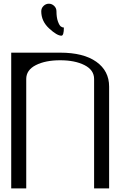

<svg xmlns="http://www.w3.org/2000/svg" viewBox="-20 -1041 706 1061"><path d="M208 -978.5Q208 -996.1 220.7 -1008.3Q233.4 -1020.5 250 -1020.5Q266.6 -1020.5 279.3 -1008.3Q292 -996.1 292 -978.5Q292 -945.3 299.8 -923.3Q307.6 -901.4 315.9 -895Q324.2 -888.7 333 -888.7Q333 -843.8 319.3 -843.8Q294.9 -843.8 251.5 -883.8Q208 -923.8 208 -978.5ZM583 0H500V-604.5Q500 -654.3 446.8 -681.2Q393.6 -708 312.5 -708Q231.4 -708 178.2 -681.2Q125 -654.3 125 -604.5V0H42V-750H312.5Q441.4 -750 512.2 -699.7Q583 -649.4 583 -562.5Z"/></svg>

Font: okolaks
Style: Regular
Weight: 500
Version: Version 000.6.0